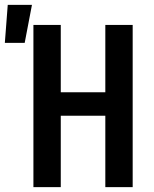

<svg xmlns="http://www.w3.org/2000/svg" viewBox="-68 -773 638 793"><path d="M70 0V-670H183V-392H367V-670H480V0H367V-295H183V0ZM-48 -596 -36 -753H64L34 -596Z"/></svg>

Font: Lode Term
Style: Bold
Weight: 700
Monospace: yes
Designer: Belleve Invis
Foundry: Belleve Invis
Version: Version 29.2.0